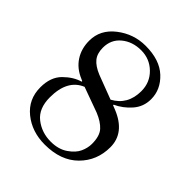

<svg xmlns="http://www.w3.org/2000/svg" viewBox="-196 -828 973 973"><g transform="rotate(45 290.0 -342.0)"><path d="M289 -668Q227 -668 184.5 -633Q142 -598 142 -540Q142 -498 162.5 -473Q183 -448 227 -430L356 -381Q436 -424 436 -522Q436 -584 393 -626Q350 -668 289 -668ZM281 16Q189 16 124.5 -36Q60 -88 60 -174Q60 -247 101 -288Q142 -329 188 -342V-346L177 -351Q124 -373 96 -416Q68 -459 68 -516Q68 -595 136 -647.5Q204 -700 289 -700Q390 -700 445 -648.5Q500 -597 500 -528Q500 -474 465.5 -434.5Q431 -395 385 -374V-370L408 -361Q526 -313 526 -210Q526 -114 461 -49Q396 16 281 16ZM292 -16Q347 -16 384 -41.5Q421 -67 434.5 -97Q448 -127 448 -156Q448 -212 423.5 -239Q399 -266 352 -285L217 -334Q130 -298 130 -172Q130 -92 178.5 -54Q227 -16 292 -16Z"/></g></svg>

Font: Old Standard TT
Style: Regular
Weight: 400
Designer: Alexey Kryukov <alexios@thessalonica.org.ru>
Version: Version 2.2